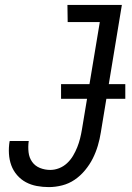

<svg xmlns="http://www.w3.org/2000/svg" viewBox="-20 -755 540 783"><path d="M179 8Q154 8 130 3.5Q106 -1 85.5 -12Q65 -23 49.5 -41Q34 -59 26 -81Q18 -103 16.5 -128Q15 -153 19 -178L20 -180H98L97 -179Q94 -156 96.5 -134Q99 -112 111 -95Q123 -78 143 -70Q163 -62 185 -62Q203 -62 221 -69Q239 -76 253.5 -89.5Q268 -103 278 -120Q288 -137 295 -154.5Q302 -172 306.5 -190Q311 -208 314 -226L387 -665H256L255 -735H477L391 -214Q387 -188 379 -161Q371 -134 358.5 -109Q346 -84 327 -61Q308 -38 284.5 -22Q261 -6 233.5 1Q206 8 179 8ZM491 -352H229V-412H491Z"/></svg>

Font: Iosevka
Style: Italic
Weight: 400
Italic angle: -9°
Monospace: yes
Designer: Belleve Invis
Foundry: Belleve Invis
Version: Version 32.5.0; ttfautohint (v1.8.4)